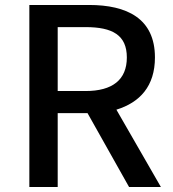

<svg xmlns="http://www.w3.org/2000/svg" viewBox="-20 -754 695 772"><path d="M332 -299 499 -2H627L448 -313C542 -342 603 -407 603 -523C603 -680 490 -734 338 -734H98V-2H212V-299ZM324 -388H212V-645H324C432 -645 490 -613 490 -523C490 -433 432 -388 324 -388Z"/></svg>

Font: Bithumb Trading Sans Medium
Style: Regular
Weight: 500
Designer: Ham Hyungwon
Foundry: Bithumb
Version: Version 1.200;FEAKit 1.0